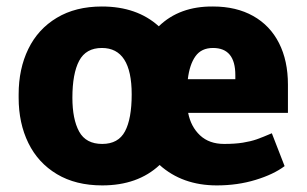

<svg xmlns="http://www.w3.org/2000/svg" viewBox="-20 -558 941 588"><path d="M851.6 -49.3Q817.9 -23.9 762.7 -7.1Q707.5 9.8 644 9.8Q538.6 9.8 468.8 -52.7Q401.9 9.8 293 9.8Q211.9 9.8 154.3 -24.7Q96.7 -59.1 66.9 -119.9Q37.1 -180.7 37.1 -258.8V-269Q37.1 -347.2 66.7 -408Q96.2 -468.8 153.8 -503.4Q211.4 -538.1 292 -538.1Q399.4 -538.1 466.3 -477.5Q529.8 -539.1 632.3 -538.1Q703.6 -538.1 755.4 -509Q807.1 -480 834.5 -426Q861.8 -372.1 861.8 -298.8V-212.4H556.2Q564.5 -169.9 592.5 -143.6Q620.6 -117.2 666.5 -117.2Q699.7 -117.2 723.9 -121.1Q748 -125 766.1 -131.3Q784.2 -137.7 812.5 -149.9ZM293 -117.2Q342.3 -117.2 362.8 -155.8Q383.3 -194.3 383.3 -269Q383.3 -411.1 292 -411.1Q243.2 -411.1 222.4 -371.8Q201.7 -332.5 201.7 -258.8Q201.7 -192.9 222.4 -155Q243.2 -117.2 293 -117.2ZM555.2 -315.4H700.7V-328.1Q700.7 -411.1 632.3 -411.1Q596.7 -411.1 578.6 -385.7Q560.5 -360.4 555.2 -315.4Z"/></svg>

Font: Mardoto Black
Style: Regular
Weight: 900
Designer: Christian Robertson, Vahan Hovhannisyan
Foundry: Google
Version: Version 1.000